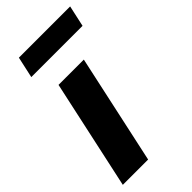

<svg xmlns="http://www.w3.org/2000/svg" viewBox="-226 -790 853 853"><g transform="rotate(-45 200.5 -363.0)"><path d="M6 0 118 -516H277L165 0ZM57 -626 79 -726H401L379 -626Z"/></g></svg>

Font: Red Hat Text
Style: Bold Italic
Weight: 700
Italic angle: -12°
Designer: Pentagram, MCKL
Foundry: Pentagram, MCKL
Version: Version 1.023; ttfautohint (v1.8.3)